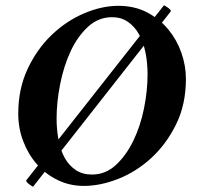

<svg xmlns="http://www.w3.org/2000/svg" viewBox="-20 -693 748 726"><path d="M105 13 625 -649Q626 -650 626 -651Q626 -656 615.5 -663.5Q605 -671 600 -673L80 -12Q79 -11 79 -10Q79 -5 89.5 3Q100 11 105 13ZM404 -628Q438 -628 463.5 -610.5Q489 -593 505.5 -563.5Q522 -534 530 -495Q538 -456 538 -412Q538 -350 524.5 -283Q511 -216 484 -160.5Q457 -105 418 -69Q379 -33 328 -33Q292 -33 266.5 -50Q241 -67 225 -95.5Q209 -124 201.5 -163Q194 -202 194 -245Q194 -307 207.5 -375Q221 -443 247 -499Q273 -555 312.5 -591.5Q352 -628 404 -628ZM427 -671Q365 -671 298 -642.5Q231 -614 175.5 -561Q120 -508 84.5 -432.5Q49 -357 49 -263Q49 -208 68 -158.5Q87 -109 120 -71.5Q153 -34 198.5 -12Q244 10 297 10Q360 10 428 -17Q496 -44 552.5 -96Q609 -148 646 -223Q683 -298 683 -395Q683 -444 666 -493Q649 -542 616.5 -581.5Q584 -621 536.5 -646Q489 -671 427 -671Z"/></svg>

Font: Vermiglione
Style: Italic
Weight: 400
Italic angle: -11°
Version: Version 1.105